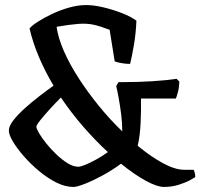

<svg xmlns="http://www.w3.org/2000/svg" viewBox="-20 -740 793 760"><path d="M271 0Q238 0 203 -17.5Q168 -35 134.5 -63Q101 -91 74 -122Q47 -153 31 -180Q15 -207 15 -223Q15 -241 33.5 -264.5Q52 -288 80 -313Q108 -338 138 -361Q168 -384 192 -401Q159 -456 134.5 -513.5Q110 -571 97 -627Q105 -638 129 -653.5Q153 -669 185.5 -684.5Q218 -700 253.5 -710Q289 -720 321 -720Q351 -720 389 -711Q427 -702 463 -688Q499 -674 520 -658Q518 -609 510 -561.5Q502 -514 495 -487Q477 -487 459 -490.5Q441 -494 434 -497L414 -622Q378 -636 351 -642Q324 -648 290.5 -645.5Q257 -643 204 -634Q210 -590 233 -537.5Q256 -485 292 -429.5Q328 -374 372 -320Q416 -266 464 -220Q464 -253 459.5 -288.5Q455 -324 449.5 -353.5Q444 -383 440 -399L449 -415H473Q527 -415 583 -418.5Q639 -422 679 -428L690 -417Q689 -393 684 -374.5Q679 -356 676 -350H538Q539 -304 536.5 -252Q534 -200 525 -163Q577 -120 625 -94Q673 -68 709 -68H746Q748 -66 750.5 -57.5Q753 -49 753 -39Q749 -36 731.5 -26.5Q714 -17 687 -8.5Q660 0 629 0Q602 0 557 -24.5Q512 -49 459 -92Q424 -66 385 -45Q346 -24 315 -12Q284 0 271 0ZM290 -80Q299 -80 318.5 -88Q338 -96 361.5 -109Q385 -122 407 -138Q359 -182 311 -237Q263 -292 221 -354Q202 -335 179.5 -310.5Q157 -286 140.5 -265.5Q124 -245 124 -238Q124 -231 134.5 -213Q145 -195 163 -172.5Q181 -150 203 -129Q225 -108 247.5 -94Q270 -80 290 -80Z"/></svg>

Font: Texturina 72pt SemiBold
Style: Regular
Weight: 600
Designer: Guillermo Torres Carreño
Foundry: Omnibus-Type
Version: Version 1.002; ttfautohint (v1.8.3)